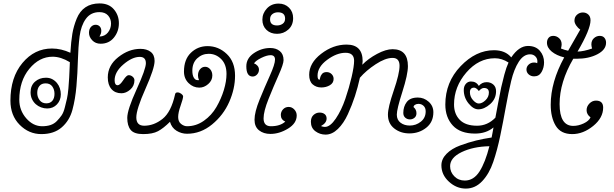

<svg xmlns="http://www.w3.org/2000/svg" viewBox="-20 -774 3595 1124"><path d="M159 -234Q159 -273 185 -296Q211 -319 249 -319Q270 -319 286 -310.5Q302 -302 313.5 -288Q325 -274 330.5 -257Q336 -240 336 -222Q336 -187 313.5 -163Q291 -139 256 -139Q238 -139 220.5 -145.5Q203 -152 189.5 -164Q176 -176 167.5 -193.5Q159 -211 159 -234ZM562 -703Q511 -703 482.5 -663.5Q454 -624 446 -561Q438 -498 436 -422Q434 -346 427.5 -270Q421 -194 404 -131Q387 -68 341.5 -28.5Q296 11 222 11Q149 11 95 -43.5Q41 -98 41 -185Q41 -321 111.5 -405.5Q182 -490 284 -490Q338 -490 392 -465Q396 -531 403.5 -576Q411 -621 429 -665Q447 -709 480.5 -731.5Q514 -754 563 -754Q617 -754 646.5 -719.5Q676 -685 676 -638Q676 -590 647 -554Q618 -518 569 -518Q539 -518 520 -538Q501 -558 501 -582Q501 -604 512.5 -616.5Q524 -629 540 -629Q554 -629 563.5 -619.5Q573 -610 573 -593Q573 -577 562 -560Q594 -561 612 -584Q630 -607 630 -636Q630 -664 612.5 -683.5Q595 -703 562 -703ZM227 -35Q254 -35 275.5 -42Q297 -49 313 -65.5Q329 -82 340.5 -98.5Q352 -115 359.5 -145Q367 -175 372 -196.5Q377 -218 380.5 -257Q384 -296 385 -319.5Q386 -343 388 -386Q389 -402 389 -410Q336 -442 288 -442Q210 -442 151.5 -371Q93 -300 93 -190Q93 -128 133.5 -81.5Q174 -35 227 -35ZM198 -230Q198 -206 212 -187.5Q226 -169 251 -169Q274 -169 286.5 -184Q299 -199 299 -225Q299 -250 286 -268Q273 -286 247 -286Q223 -286 210.5 -270.5Q198 -255 198 -230Z M1139 -332Q1139 -354 1151 -368.5Q1163 -383 1181 -383Q1198 -383 1210.5 -368.5Q1223 -354 1223 -332Q1223 -303 1199 -282Q1175 -261 1147 -261Q1111 -261 1084 -287.5Q1057 -314 1057 -355Q1057 -426 1097.5 -465Q1138 -504 1195 -504Q1259 -504 1307.5 -458Q1356 -412 1356 -331Q1356 -255 1322 -177.5Q1288 -100 1221.5 -45.5Q1155 9 1075 9Q1042 9 1013.5 -8.5Q985 -26 975 -61Q937 -23 905 -6Q873 11 818 11Q765 11 745 -13.5Q725 -38 725 -84Q725 -131 779.5 -250.5Q834 -370 834 -404Q834 -441 798 -441Q754 -441 702.5 -397Q651 -353 651 -304Q651 -275 669 -275Q682 -275 701.5 -304.5Q721 -334 733 -334Q746 -334 756.5 -325Q767 -316 767 -304Q767 -271 742.5 -249.5Q718 -228 691 -228Q654 -228 632.5 -252.5Q611 -277 611 -321Q611 -391 672.5 -439.5Q734 -488 802 -488Q839 -488 862 -470.5Q885 -453 885 -417Q885 -374 831.5 -254Q778 -134 778 -87Q778 -38 824 -38Q881 -38 931.5 -78Q982 -118 1005 -222Q1007 -233 1019 -233Q1030 -233 1040.5 -225.5Q1051 -218 1052 -210Q1052 -197 1037.5 -156Q1023 -115 1023 -89Q1023 -62 1040 -48.5Q1057 -35 1075 -35Q1128 -35 1173.5 -67Q1219 -99 1247 -147.5Q1275 -196 1290.5 -247Q1306 -298 1306 -341Q1306 -397 1275 -428Q1244 -459 1202 -459Q1163 -459 1134.5 -432.5Q1106 -406 1106 -360Q1106 -334 1114.5 -319.5Q1123 -305 1136 -305H1145Q1139 -319 1139 -332Z M1611 -753Q1648 -753 1672 -729Q1696 -705 1696 -668Q1696 -626 1668 -601Q1640 -576 1602 -576Q1564 -576 1540 -599Q1516 -622 1516 -659Q1516 -696 1542.5 -724.5Q1569 -753 1611 -753ZM1607 -702Q1588 -702 1574.5 -691.5Q1561 -681 1561 -661Q1561 -625 1602 -625Q1621 -625 1635 -635Q1649 -645 1649 -665Q1649 -702 1607 -702ZM1650 -62Q1624 -74 1624 -101Q1624 -120 1637 -134Q1650 -148 1670 -148Q1689 -148 1703 -133Q1717 -118 1717 -98Q1717 -52 1666 -21Q1615 10 1563 10Q1523 10 1496.5 -11Q1470 -32 1470 -73Q1470 -118 1500 -191.5Q1530 -265 1560 -331.5Q1590 -398 1590 -425Q1590 -451 1564 -451Q1542 -451 1509.5 -435Q1477 -419 1467 -403Q1479 -399 1487.5 -389Q1496 -379 1496 -366Q1496 -350 1485 -338Q1474 -326 1459 -326Q1422 -326 1422 -386Q1422 -433 1466.5 -463Q1511 -493 1562 -493Q1596 -493 1618 -475Q1640 -457 1640 -422Q1640 -399 1610.5 -333Q1581 -267 1552 -194.5Q1523 -122 1523 -81Q1523 -35 1566 -35Q1620 -35 1650 -62Z M1892 -80Q1892 -54 1859 -36Q1871 -31 1882 -31Q1913 -31 1946 -80Q1979 -129 2001.5 -195Q2024 -261 2038.5 -323.5Q2053 -386 2053 -418Q2053 -465 2003 -465Q1951 -465 1895 -423.5Q1839 -382 1839 -331Q1839 -307 1851 -307Q1852 -307 1854 -318.5Q1856 -330 1865 -341Q1874 -352 1892 -352Q1909 -352 1921 -340.5Q1933 -329 1933 -312Q1933 -288 1911 -275Q1889 -262 1861 -262Q1831 -262 1810.5 -280Q1790 -298 1790 -336Q1790 -405 1860 -459Q1930 -513 2009 -513Q2103 -513 2103 -416Q2103 -413 2101 -395Q2136 -431 2187.5 -458.5Q2239 -486 2278 -486Q2368 -486 2368 -387Q2368 -338 2335.5 -236.5Q2303 -135 2303 -103Q2303 -72 2325 -55.5Q2347 -39 2379 -39Q2415 -39 2443.5 -61.5Q2472 -84 2472 -122Q2472 -143 2459.5 -154.5Q2447 -166 2430 -166Q2418 -166 2409.5 -160.5Q2401 -155 2401 -147Q2418 -133 2418 -111Q2418 -94 2406.5 -84.5Q2395 -75 2380 -75Q2364 -75 2352.5 -85Q2341 -95 2341 -113Q2341 -150 2361 -176.5Q2381 -203 2426 -203Q2462 -203 2489.5 -178.5Q2517 -154 2517 -117Q2517 -59 2475 -26Q2433 7 2377 7Q2325 7 2288 -22Q2251 -51 2251 -103Q2251 -145 2285 -244Q2319 -343 2319 -389Q2319 -435 2278 -435Q2236 -435 2179.5 -398Q2123 -361 2087 -319Q2075 -264 2058 -211.5Q2041 -159 2016.5 -105.5Q1992 -52 1958 -19Q1924 14 1886 14Q1853 14 1826.5 -5.5Q1800 -25 1800 -61Q1800 -87 1815.5 -101Q1831 -115 1851 -115Q1869 -115 1880.5 -106Q1892 -97 1892 -80Z M2869 -28Q2826 8 2761 8Q2674 8 2630.5 -39.5Q2587 -87 2587 -162Q2587 -293 2676.5 -386.5Q2766 -480 2872 -480Q2938 -480 2973 -438Q3018 -505 3071 -505Q3116 -505 3140.5 -476.5Q3165 -448 3165 -409Q3165 -378 3150.5 -352.5Q3136 -327 3107 -327Q3088 -327 3075 -338.5Q3062 -350 3062 -367Q3062 -384 3075 -396Q3088 -408 3107 -408Q3118 -408 3125 -404Q3126 -408 3126 -415Q3126 -432 3114 -444Q3102 -456 3083 -456Q3045 -456 3017 -412.5Q2989 -369 2972.5 -300Q2956 -231 2941 -147Q2926 -63 2908.5 21Q2891 105 2867.5 174Q2844 243 2803 286.5Q2762 330 2707 330Q2652 330 2608 289.5Q2564 249 2564 194Q2564 157 2594 126.5Q2624 96 2674 77.5Q2724 59 2767.5 48.5Q2811 38 2858 31Q2860 24 2863 5Q2866 -14 2869 -28ZM2880 -85Q2885 -110 2896 -170Q2907 -230 2914 -262Q2921 -294 2932.5 -337Q2944 -380 2957 -408Q2918 -433 2877 -433Q2782 -433 2710 -349.5Q2638 -266 2638 -162Q2638 -107 2671.5 -72.5Q2705 -38 2773 -38Q2834 -38 2880 -85ZM2701 283Q2753 283 2787 230Q2821 177 2845 82Q2750 84 2682.5 116.5Q2615 149 2615 199Q2615 233 2639.5 258Q2664 283 2701 283ZM2783 -271Q2801 -293 2829 -293Q2852 -293 2868 -279Q2884 -265 2884 -240Q2884 -195 2849.5 -164.5Q2815 -134 2780 -134Q2751 -134 2723 -168.5Q2695 -203 2695 -247Q2695 -269 2707 -283Q2719 -297 2737 -297Q2768 -297 2783 -271ZM2783 -241Q2779 -248 2770.5 -254.5Q2762 -261 2756 -261Q2731 -261 2731 -234Q2731 -208 2749 -188Q2767 -168 2783 -168Q2802 -168 2822 -187Q2842 -206 2842 -232Q2842 -259 2813 -259Q2799 -259 2783 -241Z M3355 -430H3336Q3256 -293 3256 -165Q3256 -37 3336 -37Q3366 -37 3397 -51.5Q3428 -66 3437 -87Q3414 -104 3414 -129Q3414 -151 3430.5 -168Q3447 -185 3469 -185Q3511 -185 3511 -144Q3511 -84 3452.5 -36.5Q3394 11 3330 11Q3263 11 3233.5 -37.5Q3204 -86 3204 -161Q3204 -294 3283 -438Q3238 -449 3210 -472Q3182 -495 3182 -524Q3182 -541 3191.5 -552.5Q3201 -564 3219 -564Q3238 -564 3253 -550.5Q3268 -537 3268 -514Q3268 -505 3264 -490Q3286 -481 3306 -477Q3374 -595 3377 -601Q3363 -610 3353 -625Q3343 -640 3343 -653Q3343 -675 3358 -688Q3373 -701 3392 -701Q3411 -701 3424 -689Q3437 -677 3437 -655Q3437 -602 3361 -472Q3398 -473 3446 -490Q3442 -505 3442 -514Q3442 -537 3457 -550.5Q3472 -564 3491 -564Q3509 -564 3518.5 -552.5Q3528 -541 3528 -524Q3528 -483 3477.5 -456.5Q3427 -430 3355 -430Z"/></svg>

Font: Bonbon
Style: Regular
Weight: 400
Designer: Ksenia Erulevich
Foundry: Cyreal (www.cyreal.org)
Version: Version 1.000